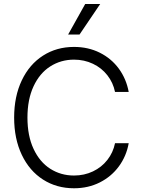

<svg xmlns="http://www.w3.org/2000/svg" viewBox="-20 -958 729 987"><path d="M360.4 -651.4Q293 -651.4 238.5 -616.7Q184.1 -582 152.6 -514.6Q121.1 -447.3 121.1 -353.5Q121.1 -259.8 152.6 -192.4Q184.1 -125 238.5 -90.3Q293 -55.7 360.4 -55.7Q413.1 -55.7 457.8 -76.9Q502.4 -98.1 532 -136Q561.5 -173.8 571.3 -221.7H641.6Q629.9 -155.8 591.3 -103Q552.7 -50.3 493.2 -20.3Q433.6 9.8 360.4 9.8Q271 9.8 201.2 -34.9Q131.3 -79.6 92 -162.1Q52.7 -244.6 52.7 -353.5Q52.7 -462.4 92 -544.9Q131.3 -627.4 201.2 -672.1Q271 -716.8 360.4 -716.8Q433.6 -716.8 493.2 -687Q552.7 -657.2 591.1 -604.7Q629.4 -552.2 641.6 -485.4H571.3Q561.5 -533.2 532 -571Q502.4 -608.9 457.8 -630.1Q413.1 -651.4 360.4 -651.4ZM418 -937.5H495.1L388.7 -780.3H330.1Z"/></svg>

Font: Pretendard Light
Style: Regular
Weight: 300
Designer: Base glyphs from Inter by Rasmus Andersson; Hangeul glyphs from Noto Sans CJK(Source Han Sans) by Jang Soo-young and Kan
Foundry: Kil Hyung-jin
Version: Version 1.309